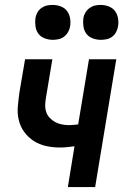

<svg xmlns="http://www.w3.org/2000/svg" viewBox="-20 -761 515 781"><path d="M256 0 283 -166Q269 -164 254 -162.5Q239 -161 224 -161Q195 -161 167.5 -167Q140 -173 117.5 -187.5Q95 -202 79 -223.5Q63 -245 56.5 -272Q50 -299 52.5 -327.5Q55 -356 59 -385L82 -520H193L168 -370Q165 -354 164 -338.5Q163 -323 167 -308.5Q171 -294 181 -283Q191 -272 203.5 -265Q216 -258 231 -255Q246 -252 261 -252Q270 -252 279.5 -253Q289 -254 298 -255L342 -520H453L367 0ZM390 -599Q373 -599 357 -605Q341 -611 331.5 -623.5Q322 -636 319.5 -653Q317 -670 319 -687Q321 -699 327.5 -710Q334 -721 344.5 -728.5Q355 -736 366.5 -738.5Q378 -741 389 -741Q406 -741 422 -735Q438 -729 447.5 -716.5Q457 -704 460 -687Q463 -670 460 -653Q458 -641 452 -630Q446 -619 436 -611.5Q426 -604 414 -601.5Q402 -599 390 -599ZM195 -599Q178 -599 162 -605Q146 -611 136.5 -623.5Q127 -636 124.5 -653Q122 -670 124 -687Q126 -699 132 -710Q138 -721 148.5 -728.5Q159 -736 170.5 -738.5Q182 -741 194 -741Q211 -741 227 -735Q243 -729 252.5 -716.5Q262 -704 265 -687Q268 -670 265 -653Q263 -641 256.5 -630Q250 -619 240 -611.5Q230 -604 218 -601.5Q206 -599 195 -599Z"/></svg>

Font: Iosevka QP
Style: Bold Italic
Weight: 700
Italic angle: -9°
Designer: Belleve Invis
Foundry: Belleve Invis
Version: Version 20.0.0; ttfautohint (v1.8.4)